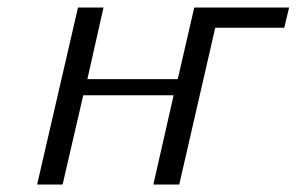

<svg xmlns="http://www.w3.org/2000/svg" viewBox="-20 -492 791 512"><path d="M79 0 188 -472H256L213 -281H454L498 -472H751L738 -418H554L458 0H389L443 -238H202L147 0Z"/></svg>

Font: Coval
Style: ExtraLight Italic
Weight: 200
Foundry: Context Ltd
Version: Version 001.000